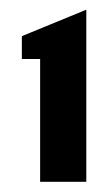

<svg xmlns="http://www.w3.org/2000/svg" viewBox="-20 -716 200 390"><path d="M61.5 -346.7V-596.2H24.4V-642.6L155.3 -696.3V-346.7Z"/></svg>

Font: SansationBold
Style: Bold
Weight: 700
Designer: Bernd Montag
Version: Version 1.301